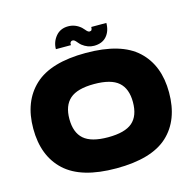

<svg xmlns="http://www.w3.org/2000/svg" viewBox="-131 -1073 1233 1217"><g transform="rotate(-15 485.5 -464.5)"><path d="M40 -369Q40 -547 147.5 -647Q255 -747 485 -747Q716 -747 823.5 -647Q931 -547 931 -369Q931 -188 824 -89Q717 10 485 10Q256 10 148 -89.5Q40 -189 40 -369ZM694 -369Q694 -457 645 -500Q596 -543 485 -543Q375 -543 326 -500Q277 -457 277 -369Q277 -280 326 -237Q375 -194 485 -194Q596 -194 645 -236.5Q694 -279 694 -369ZM661 -897Q661 -844 632 -810.5Q603 -777 549 -777Q508 -777 471 -806Q462 -814 452 -826Q444 -836 438 -840.5Q432 -845 425 -845Q416 -845 411 -837.5Q406 -830 408 -819H309Q309 -866 339 -902.5Q369 -939 421 -939Q467 -939 504 -907L519 -891Q534 -872 544 -872Q554 -872 558 -877.5Q562 -883 562 -897Z"/></g></svg>

Font: Mantou Sans
Style: Regular
Weight: 400
Designer: Mant0u / artakana
Foundry: Mant0u / artakana
Version: Version 1.001;October 22, 2023;FontCreator 14.0.0.2901 64-bi